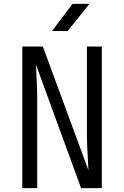

<svg xmlns="http://www.w3.org/2000/svg" viewBox="-20 -970 640 990"><path d="M95 0V-730H201L436 -92Q435 -115 433 -148Q431 -181 429.5 -216Q428 -251 428 -280V-730H505V0H398L165 -638Q167 -608 169.5 -554Q172 -500 172 -450V0ZM248 -810 354 -950H441L329 -810Z"/></svg>

Font: JetBrains Mono NL Light
Style: Regular
Weight: 300
Monospace: yes
Designer: Philipp Nurullin, Konstantin Bulenkov
Foundry: JetBrains
Version: Version 2.305; ttfautohint (v1.8.4.7-5d5b)